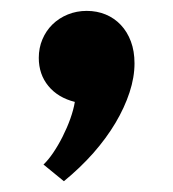

<svg xmlns="http://www.w3.org/2000/svg" viewBox="-20 -179 317 351"><path d="M59.5 121.8Q68.2 113.6 77.3 100.2Q86.4 86.8 94.5 70.7Q102.7 54.5 108.6 38Q114.5 21.4 116.8 7.3Q85.9 -0.5 68.4 -21.8Q50.9 -43.2 50.9 -73.2Q50.9 -91.4 57.5 -107Q64.1 -122.7 75.9 -134.3Q87.7 -145.9 103.9 -152.5Q120 -159.1 138.6 -159.1Q157.3 -159.1 173.2 -152.5Q189.1 -145.9 200.9 -133.4Q212.7 -120.9 219.3 -103.2Q225.9 -85.5 225.9 -63.2Q225.9 -37.7 216.8 -10Q207.7 17.7 191.1 45.7Q174.5 73.6 150.7 100.7Q126.8 127.7 96.8 152.3Z"/></svg>

Font: Spartan
Style: Bold
Weight: 700
Designer: Matt Bailey, Mirko Velimirovic
Foundry: Matt Bailey
Version: Version 1.005